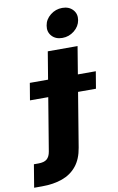

<svg xmlns="http://www.w3.org/2000/svg" viewBox="-214 -816 661 1076"><g transform="rotate(-10 117.0 -278.5)"><path d="M98.1 -535.6H267.6L174.8 26.4Q164.6 89.4 132.8 128.7Q101.1 168 51 186Q1 204.1 -64.9 204.1H-109.9L-88.4 74.2H-63Q-29.8 74.2 -14.2 60.8Q1.5 47.4 6.3 18.6ZM-47.9 -282.2 -31.7 -378.9H343.8L327.6 -282.2ZM192.4 -595.2Q154.3 -595.2 132.6 -619.1Q110.8 -643.1 116.7 -678.2Q122.1 -713.4 152.1 -737.3Q182.1 -761.2 219.7 -761.2Q257.8 -761.2 279.8 -737.3Q301.8 -713.4 295.9 -678.2Q290 -643.1 260 -619.1Q230 -595.2 192.4 -595.2Z"/></g></svg>

Font: Inter 20pt ExtraBold
Style: Italic
Weight: 800
Italic angle: -9.3988°
Version: Version 4.001;git-66647c0bb